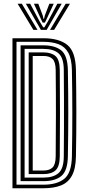

<svg xmlns="http://www.w3.org/2000/svg" viewBox="-20 -1004 466 1024"><path d="M46.5 0V-800H211.8Q294.8 -800 339 -764.5Q383.2 -729 385 -631Q387 -516.8 387.2 -407.6Q387.5 -298.5 385 -169.5Q383.8 -104 363.5 -67Q343.2 -30 305 -15Q266.8 0 211.5 0ZM68 -19H211.5Q283.5 -19 322.6 -50.2Q361.8 -81.5 363.5 -170Q365.8 -289 365.8 -398.9Q365.8 -508.8 363.5 -630.8Q362.2 -690.2 344.1 -722.9Q326 -755.5 292.4 -768.2Q258.8 -781 211.8 -781H68ZM89.8 -37.8V-762.2H211.8Q273.2 -762.2 306.8 -735.2Q340.2 -708.2 342 -630.2Q344.2 -511 344.2 -401.5Q344.2 -292 342 -170.5Q340.5 -92.5 307 -65.1Q273.5 -37.8 211.5 -37.8ZM111.2 -56.8H211.5Q264.5 -56.8 292.1 -80.8Q319.8 -104.8 320.2 -169.5Q321 -250.8 321.2 -324.9Q321.5 -399 321.2 -473.8Q321 -548.5 320.2 -631Q319.8 -694.5 292.9 -718.9Q266 -743.2 211.8 -743.2H111.2ZM133 -75.5V-724.5H211.8Q253.2 -724.5 275.8 -705.2Q298.2 -686 298.8 -631Q299.8 -511 299.9 -402.1Q300 -293.2 298.8 -169.5Q298.2 -116 276.5 -95.8Q254.8 -75.5 211.5 -75.5ZM154.5 -94.5H211.5Q244 -94.5 260.2 -110.6Q276.5 -126.8 277 -169.5Q278 -281 278.2 -390.8Q278.5 -500.5 277 -631Q276.5 -673 260.6 -689.2Q244.8 -705.5 211.8 -705.5H154.5ZM74 -984H96.5L180 -844.8H158ZM117.8 -984H141L192 -888.5L210.5 -858.2H216.5L234.8 -888.5L285.8 -984H309L229 -844.8H198ZM161 -984H184.2L207.8 -921.8L211.8 -903.8H215L219.2 -921.8L243.2 -984H266.5L231.8 -909.2L219.5 -883.5H207.5L195.2 -909.2ZM330.2 -984H353L268.8 -844.8H246.8Z"/></svg>

Font: Big Shoulders Inline Display
Style: Bold
Weight: 700
Designer: Patric King
Foundry: XO Type Co
Version: Version 1.000